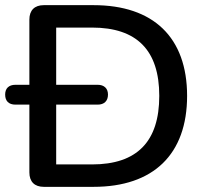

<svg xmlns="http://www.w3.org/2000/svg" viewBox="-32 -725 803 745"><path d="M331 0C563 0 694 -126 694 -353C694 -580 563 -705 331 -705H138C102 -705 82 -685 82 -649V-396H28C2 -396 -12 -382 -12 -358C-12 -333 2 -319 28 -319H82V-56C82 -20 102 0 138 0ZM347 -319C372 -319 387 -333 387 -358C387 -382 372 -396 347 -396H186V-618H325C499 -618 586 -530 586 -353C586 -176 500 -87 325 -87H186V-319Z"/></svg>

Font: Nunito SemiBold
Style: Regular
Weight: 600
Designer: Vernon Adams
Foundry: Vernon Adams
Version: Version 3.602